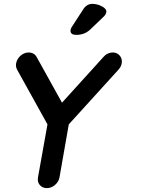

<svg xmlns="http://www.w3.org/2000/svg" viewBox="-20 -970 756 991"><path d="M592 -611 335 -328 287 -54Q283 -32 264 -15.5Q245 1 222 1Q199 1 185.5 -15Q172 -31 176 -54L225 -328L68 -611Q58 -630 65.5 -652Q73 -674 93 -688Q114 -702 136.5 -698.5Q159 -695 169 -676L300 -440L514 -676Q530 -695 553.5 -698.5Q577 -702 593 -688Q609 -674 609 -652Q609 -630 592 -611ZM374 -790Q344 -790 344 -811Q344 -821 352 -833L409 -921Q427 -950 457 -950Q482 -950 505.5 -937.5Q529 -925 529 -911Q529 -896 512 -881L445 -817Q416 -790 374 -790Z"/></svg>

Font: Quicksand
Style: Bold Italic
Weight: 700
Italic angle: -12°
Designer: Andrew Paglinawan
Foundry: Andrew Paglinawan
Version: 1.002